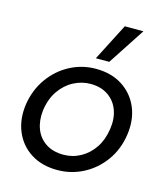

<svg xmlns="http://www.w3.org/2000/svg" viewBox="-112 -828 801 926"><g transform="rotate(15 288.0 -365.0)"><path d="M260 12Q183 12 128 -23Q73 -58 47.5 -119Q22 -180 33 -256Q45 -331 86 -388Q127 -445 187 -476.5Q247 -508 315 -508Q393 -508 448 -472.5Q503 -437 528.5 -376.5Q554 -316 543 -240Q532 -165 491 -108Q450 -51 389.5 -19.5Q329 12 260 12ZM270 -67Q316 -67 355.5 -89Q395 -111 421.5 -150.5Q448 -190 456 -245Q464 -297 449 -339Q434 -381 398 -406Q362 -431 309 -431Q266 -431 225.5 -410Q185 -389 156.5 -348Q128 -307 120 -248Q114 -197 129.5 -156Q145 -115 181 -91Q217 -67 270 -67ZM301 -557 396 -742H489L368 -557Z"/></g></svg>

Font: Host Grotesk
Style: Italic
Weight: 400
Italic angle: -8°
Designer: Doğukan Karapınar based on Poppins by Indian Type Foundry, Jonny Pinhorn
Foundry: Element Type
Version: Version 1.001; ttfautohint (v1.8.4.7-5d5b)